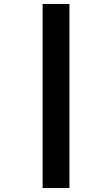

<svg xmlns="http://www.w3.org/2000/svg" viewBox="-20 -760 568 973"><path d="M196 193V-740H332V193Z"/></svg>

Font: Lexend Zetta Medium
Style: Regular
Weight: 500
Designer: Bonnie Shaver-Troup, Thomas Jockin
Foundry: Lexend
Version: Version 1.007